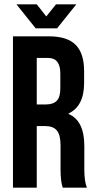

<svg xmlns="http://www.w3.org/2000/svg" viewBox="-20 -868 442 888"><path d="M382 0H270Q260 -30 260 -86V-196Q260 -244 243 -264.5Q226 -285 188 -285H150V0H40V-700H206Q291 -700 330 -660.5Q369 -621 369 -539V-484Q369 -377 297 -343V-341Q370 -310 370 -193V-85Q370 -28 382 0ZM203 -600H150V-385H193Q226 -385 242.5 -402Q259 -419 259 -459V-528Q259 -600 203 -600ZM56 -848H150L194 -792L239 -848H333L244 -737H145Z"/></svg>

Font: Bebas Neue
Style: Regular
Weight: 400
Designer: Ryoichi Tsunekawa
Foundry: Ryoichi Tsunekawa
Version: Version 1.400